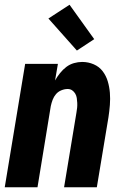

<svg xmlns="http://www.w3.org/2000/svg" viewBox="-20 -789 540 809"><path d="M0 0 86 -520H224L212 -450Q221 -466 233 -481Q245 -496 259.5 -507Q274 -518 291.5 -523Q309 -528 326 -528Q352 -528 375 -518Q398 -508 412.5 -489Q427 -470 434 -446.5Q441 -423 443 -398Q445 -373 443 -347Q441 -321 437 -295L388 0H250L302 -314Q304 -325 305 -335Q306 -345 305.5 -355.5Q305 -366 303.5 -376Q302 -386 297 -394.5Q292 -403 284 -408.5Q276 -414 265 -414Q252 -414 238.5 -408.5Q225 -403 216 -392.5Q207 -382 202 -369Q197 -356 194 -342L138 0ZM304 -576 184 -711 273 -769 377 -624Z"/></svg>

Font: Iosevka Heavy
Style: Italic
Weight: 900
Italic angle: -9°
Monospace: yes
Designer: Belleve Invis
Foundry: Belleve Invis
Version: Version 32.5.0; ttfautohint (v1.8.4)